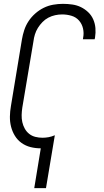

<svg xmlns="http://www.w3.org/2000/svg" viewBox="-20 -763 540 998"><path d="M158 215 192 8Q164 8 138.5 1.5Q113 -5 92 -20Q71 -35 57.5 -57Q44 -79 37.5 -104.5Q31 -130 31.5 -157.5Q32 -185 37 -213L94 -558Q98 -582 106 -606.5Q114 -631 128.5 -653Q143 -675 163.5 -693Q184 -711 207.5 -722.5Q231 -734 256.5 -738.5Q282 -743 307 -743Q332 -743 356 -739.5Q380 -736 400.5 -726Q421 -716 438 -700Q455 -684 464.5 -662.5Q474 -641 476 -617Q478 -593 474 -568L472 -559H411L412 -566Q417 -591 411.5 -615Q406 -639 390.5 -656.5Q375 -674 351.5 -681Q328 -688 303 -688Q285 -688 266.5 -684Q248 -680 231 -671Q214 -662 200.5 -648Q187 -634 177 -618Q167 -602 161.5 -584Q156 -566 154 -549L96 -204Q93 -184 92.5 -165Q92 -146 96 -128Q100 -110 109 -94Q118 -78 132 -67Q146 -56 164 -51.5Q182 -47 201 -47Q217 -47 233 -50Q249 -53 265 -60L219 215Z"/></svg>

Font: Iosevka Light Oblique
Style: Regular
Weight: 300
Italic angle: -9°
Monospace: yes
Designer: Belleve Invis
Foundry: Belleve Invis
Version: Version 32.5.0; ttfautohint (v1.8.4)